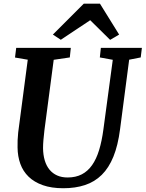

<svg xmlns="http://www.w3.org/2000/svg" viewBox="-20 -1000 781 1030"><path d="M74.2 -209Q73.7 -228 74.5 -247.8Q75.2 -267.6 77.6 -289.6L128.9 -679.7L60.5 -691.4L66.9 -743.2H359.9L354.5 -691.9L268.1 -679.2L218.3 -301.3Q214.8 -272.9 212.9 -248.5Q210.9 -224.1 210.9 -205.1Q211.4 -168.5 220.2 -139.2Q229 -109.9 245.8 -89.6Q262.7 -69.3 286.9 -58.6Q311 -47.9 342.8 -47.9Q386.2 -47.9 418.7 -64.7Q451.2 -81.5 474.1 -114.3Q497.1 -147 511.7 -195.1Q526.4 -243.2 534.7 -305.7L585 -679.2L515.6 -691.9L521 -743.2H741.2L734.9 -691.9L672.9 -679.7L624 -306.2Q612.8 -219.7 588.4 -159.7Q564 -99.6 525.9 -62Q487.8 -24.4 436 -7.3Q384.3 9.8 319.3 9.8Q255.9 9.8 209.7 -6.6Q163.6 -22.9 133.5 -52Q103.5 -81.1 89.1 -121.1Q74.7 -161.1 74.2 -209ZM263.7 -814.5 429.7 -980.5H516.1L619.1 -814.5L570.8 -786.1L463.9 -891.6L306.2 -786.6Z"/></svg>

Font: Merriweather Bold
Style: Italic
Weight: 700
Italic angle: -7°
Designer: Eben Sorkin ( eben@eyebytes.com )
Foundry: Eben Sorkin ( eben@eyebytes.com )
Version: Version 1.5; ttfautohint (v0.97) -l 13 -r 13 -G 200 -x 24 -f